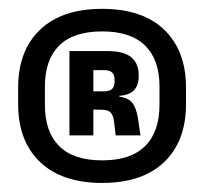

<svg xmlns="http://www.w3.org/2000/svg" viewBox="-20 -669 462 434"><path d="M211 -255.5Q120 -255.5 70.5 -302.8Q21 -350 21 -434V-470.5Q21 -554.5 70.5 -601.8Q120 -649 211 -649Q302 -649 351.2 -601.8Q400.5 -554.5 400.5 -470.5V-434Q400.5 -350 351.2 -302.8Q302 -255.5 211 -255.5ZM211 -306.5Q275.5 -306.5 308 -338.8Q340.5 -371 340.5 -432V-473.5Q340.5 -534 308 -566Q275.5 -598 211 -598Q146 -598 113.8 -566Q81.5 -534 81.5 -473.5V-432Q81.5 -371 113.8 -338.8Q146 -306.5 211 -306.5ZM241.5 -363 238 -392.5Q236 -409 229.8 -415Q223.5 -421 209 -421L174 -421.5V-462.5H215Q228 -462.5 233.5 -468.2Q239 -474 239 -485V-488.5Q239 -499.5 233.5 -505Q228 -510.5 215.5 -510.5H174V-553.5H223.5Q260 -553.5 276.8 -539.5Q293.5 -525.5 293.5 -499V-496Q293.5 -476.5 283 -465.2Q272.5 -454 250 -452.5V-445L242 -451.5Q268 -449.5 278 -437.8Q288 -426 292 -401L297.5 -363ZM137 -363V-553.5H191V-448V-431V-363Z"/></svg>

Font: Anek Telugu
Style: Bold
Weight: 700
Designer: Omkar Bhoir (Telugu), Yesha Goshar (Latin)
Foundry: Ek Type
Version: Version 1.003